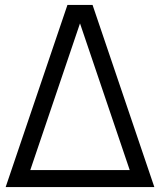

<svg xmlns="http://www.w3.org/2000/svg" viewBox="-20 -760 650 780"><path d="M254 -740H356L607 0H3ZM507 -69 305 -665 103 -69Z"/></svg>

Font: Encode Sans Condensed
Style: Regular
Weight: 400
Designer: Pablo Impallari, Andres Torresi
Foundry: Pablo Impallari, Andres Torresi
Version: Version 1.000; ttfautohint (v1.00) -l 8 -r 50 -G 200 -x 14 -